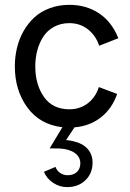

<svg xmlns="http://www.w3.org/2000/svg" viewBox="-20 -516 534 789"><path d="M265.1 -66.9Q308.6 -66.9 340.8 -91.6Q373 -116.2 386.2 -158.2L461.4 -129.9Q440.4 -69.3 394.3 -33.4Q348.1 2.4 286.1 7.3L251.5 59.6Q269 61 281.7 64.5Q319.8 73.2 340.1 95.9Q360.4 118.7 360.4 152.3Q360.4 196.3 331.1 224.6Q301.8 252.9 255.4 252.9Q225.1 252.9 198.5 235.4Q171.9 217.8 160.6 189.9L208 169.9Q213.4 185.1 227.1 194.6Q240.7 204.1 257.3 204.1Q281.7 204.1 295.9 190.9Q310.1 177.7 310.1 154.8Q310.1 128.9 287.1 112.5Q264.2 96.2 224.1 94.2Q218.8 94.2 205.6 94Q192.4 93.8 184.1 93.8L236.3 6.8Q144 -3.9 92.5 -74.2Q41 -144.5 41 -243.2Q41 -282.2 49.6 -318.6Q58.1 -355 76.4 -387.5Q94.7 -419.9 120.8 -444.1Q147 -468.3 184.1 -482.2Q221.2 -496.1 265.1 -496.1Q334.5 -496.1 387 -461.2Q439.5 -426.3 466.3 -358.9L387.7 -328.1Q373 -371.1 340.6 -396Q308.1 -420.9 265.1 -420.9Q230 -420.9 202.4 -406Q174.8 -391.1 158.2 -365.7Q141.6 -340.3 133.3 -309.1Q125 -277.8 125 -243.2Q125 -168.5 160.6 -117.7Q196.3 -66.9 265.1 -66.9Z"/></svg>

Font: HK Grotesk Medium Legacy
Style: Regular
Weight: 500
Designer: Alfredo Marco Pradil
Foundry: Hanken Design Co.
Version: Version 2.022;PS 002.022;hotconv 1.0.88;makeotf.lib2.5.64775